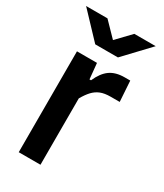

<svg xmlns="http://www.w3.org/2000/svg" viewBox="-198 -800 743 872"><g transform="rotate(30 173.0 -364.0)"><path d="M53 0V-529H158L166 -447H174Q194 -493 223.5 -514Q253 -535 300 -535H329L336 -427H289Q257 -427 236 -418.5Q215 -410 199 -393Q183 -376 167 -348V0ZM109 -598 -14 -728H98L169 -655L239 -728H351L228 -598Z"/></g></svg>

Font: Hubot Sans Medium
Style: Regular
Weight: 500
Designer: Deni Anggara
Foundry: GitHub, Inc., Subsidiary of Microsoft Corporation
Version: Version 2.000